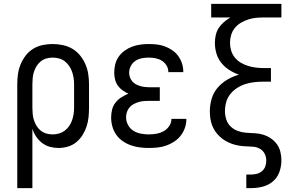

<svg xmlns="http://www.w3.org/2000/svg" viewBox="-20 -755 1540 990"><path d="M69 215V-320Q69 -346 72.5 -372Q76 -398 86 -422.5Q96 -447 112 -468Q128 -489 150.5 -503Q173 -517 199 -522.5Q225 -528 251 -528Q277 -528 303.5 -522.5Q330 -517 353 -503.5Q376 -490 393 -469Q410 -448 420.5 -423.5Q431 -399 435 -373Q439 -347 439 -320V-200Q439 -175 436.5 -150.5Q434 -126 426.5 -103Q419 -80 405.5 -58.5Q392 -37 373 -21.5Q354 -6 330 1Q306 8 281 8Q259 8 237 2Q215 -4 197 -18Q179 -32 166.5 -50.5Q154 -69 147 -91V215ZM251 -62Q268 -62 284 -66.5Q300 -71 313.5 -81Q327 -91 336.5 -105Q346 -119 351.5 -134.5Q357 -150 359.5 -166.5Q362 -183 362 -200V-320Q362 -337 359.5 -353.5Q357 -370 351.5 -385.5Q346 -401 336.5 -415Q327 -429 314 -439Q301 -449 284.5 -453.5Q268 -458 251 -458Q235 -458 219 -453.5Q203 -449 190 -438.5Q177 -428 168.5 -414Q160 -400 155 -384.5Q150 -369 148.5 -352.5Q147 -336 147 -320V-200Q147 -184 148.5 -167.5Q150 -151 155 -135.5Q160 -120 168.5 -106Q177 -92 190 -81.5Q203 -71 219 -66.5Q235 -62 251 -62Z M747 8Q724 8 700.5 5Q677 2 654.5 -6Q632 -14 612.5 -27.5Q593 -41 579.5 -60Q566 -79 559.5 -102.5Q553 -126 553 -149Q553 -170 558 -190Q563 -210 575.5 -226Q588 -242 605.5 -253Q623 -264 642 -272Q626 -279 611.5 -289.5Q597 -300 587 -314.5Q577 -329 573 -346.5Q569 -364 569 -381Q569 -403 574.5 -424.5Q580 -446 592.5 -463.5Q605 -481 623 -494Q641 -507 661.5 -514.5Q682 -522 703.5 -525Q725 -528 747 -528Q769 -528 790 -525.5Q811 -523 831 -515.5Q851 -508 869 -495.5Q887 -483 899.5 -465.5Q912 -448 918.5 -427.5Q925 -407 925 -386V-383H848V-384Q848 -402 838.5 -417.5Q829 -433 814.5 -442Q800 -451 782.5 -454.5Q765 -458 747 -458Q729 -458 711 -454.5Q693 -451 678 -441Q663 -431 654.5 -414.5Q646 -398 646 -380Q646 -368 650 -356.5Q654 -345 662 -335.5Q670 -326 680.5 -320.5Q691 -315 702.5 -311.5Q714 -308 726 -306.5Q738 -305 750 -305H804V-235H750Q736 -235 722.5 -234Q709 -233 695.5 -229Q682 -225 669.5 -218.5Q657 -212 648 -201.5Q639 -191 634.5 -177.5Q630 -164 630 -150Q630 -130 640 -111Q650 -92 667.5 -81Q685 -70 706 -66Q727 -62 747 -62Q767 -62 786.5 -65.5Q806 -69 823.5 -78.5Q841 -88 852.5 -105Q864 -122 864 -142H941V-141Q941 -118 933.5 -96Q926 -74 912 -56Q898 -38 878.5 -25Q859 -12 837.5 -4.5Q816 3 793 5.5Q770 8 747 8Z M1250 215V145H1274Q1290 145 1305 141Q1320 137 1331.5 127Q1343 117 1348 102.5Q1353 88 1353 73Q1353 54 1344.5 37.5Q1336 21 1320 12Q1304 3 1285.5 1.5Q1267 0 1249 -0.5Q1231 -1 1212.5 -4Q1194 -7 1177 -13Q1160 -19 1144 -28Q1128 -37 1114.5 -49.5Q1101 -62 1090.5 -77Q1080 -92 1073.5 -109.5Q1067 -127 1064.5 -145Q1062 -163 1062 -181Q1062 -214 1071.5 -246Q1081 -278 1102 -302.5Q1123 -327 1151.5 -344Q1180 -361 1212 -370Q1186 -379 1162.5 -394Q1139 -409 1121.5 -430.5Q1104 -452 1096 -479Q1088 -506 1088 -534Q1088 -554 1092.5 -574Q1097 -594 1108 -611Q1119 -628 1135 -641.5Q1151 -655 1168 -665H1069V-735H1431V-665H1341Q1320 -665 1299.5 -663Q1279 -661 1259.5 -654.5Q1240 -648 1222 -637.5Q1204 -627 1191 -611Q1178 -595 1172 -575Q1166 -555 1166 -535Q1166 -514 1172 -494Q1178 -474 1191 -458Q1204 -442 1222 -431.5Q1240 -421 1259.5 -415Q1279 -409 1299.5 -406.5Q1320 -404 1341 -404H1377V-334H1341Q1317 -334 1293 -331.5Q1269 -329 1246.5 -322Q1224 -315 1203.5 -302Q1183 -289 1168 -270.5Q1153 -252 1146.5 -229Q1140 -206 1140 -182Q1140 -160 1147 -138.5Q1154 -117 1170 -102Q1186 -87 1207 -79.5Q1228 -72 1250 -70.5Q1272 -69 1294 -68Q1316 -67 1337 -60.5Q1358 -54 1376.5 -41.5Q1395 -29 1408 -11Q1421 7 1426 29Q1431 51 1431 72Q1431 103 1420.5 132Q1410 161 1387 180.5Q1364 200 1334.5 207.5Q1305 215 1274 215Z"/></svg>

Font: Iosevka Curly Slab
Style: Regular
Weight: 400
Monospace: yes
Designer: Belleve Invis
Foundry: Belleve Invis
Version: Version 22.1.2; ttfautohint (v1.8.4)